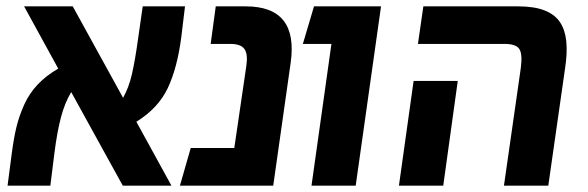

<svg xmlns="http://www.w3.org/2000/svg" viewBox="-20 -587 1860 607"><path d="M553.2 -470.2Q540.5 -372.1 510.3 -308.3Q480 -244.6 411.1 -202.1L522 0H368.2L205.1 -295.9Q185.1 -262.7 172.9 -216.8Q160.6 -170.9 151.9 -102.1L139.2 0H3.9L17.1 -101.1Q23.4 -149.9 32 -185.3Q40.5 -220.7 56.6 -256.3Q72.8 -292 99.4 -320.1Q126 -348.1 164.1 -370.1L56.2 -566.9H210L369.1 -277.8Q387.2 -309.6 397.2 -353Q407.2 -396.5 417 -467.8L431.2 -566.9H564.9Z M756.8 -566.9Q924.3 -566.9 898.9 -388.2L843.8 0H548.8L583 -119.1H720.7L758.8 -378.9Q764.2 -416 752.7 -432.1Q741.2 -448.2 708 -448.2H646L662.1 -566.9Z M964.8 0 1027.8 -448.2H937.5L972.7 -566.9H1184.6L1104.5 0Z M1573.2 0 1626.5 -372.1Q1632.3 -416 1621.8 -432.1Q1611.3 -448.2 1574.2 -448.2H1301.3L1318.4 -566.9H1618.2Q1668.5 -566.9 1701.2 -554.2Q1733.9 -541.5 1750.2 -517.1Q1766.6 -492.7 1770.3 -456.3Q1773.9 -419.9 1766.6 -372.1L1713.4 0ZM1241.2 0 1287.6 -331.1H1427.2L1381.3 0Z"/></svg>

Font: FiraGO SemiBold
Style: Italic
Weight: 600
Italic angle: -8°
Designer: bBox Type GmbH
Foundry: bBox Type GmbH
Version: Version 1.001;PS 001.001;hotconv 1.0.88;makeotf.lib2.5.64775